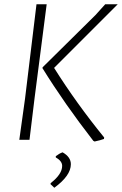

<svg xmlns="http://www.w3.org/2000/svg" viewBox="-20 -659 575 905"><path d="M535 -639 235 -339Q340 -172 471 -11L470 -4Q454 2 426 8L420 5Q284 -170 180 -338L181 -342L430 -588L476 -639ZM200 -639 143 -197 119 0H71L98 -194L152 -639ZM275 59Q314 81 314 115Q314 169 236 226L218 209L219 204Q273 162 273 123Q273 100 243 83V77Q260 64 275 59Z"/></svg>

Font: Alegreya Sans Light
Style: Italic
Weight: 300
Italic angle: -7°
Designer: Juan Pablo del Peral
Foundry: Huerta Tipografica
Version: Version 2.007